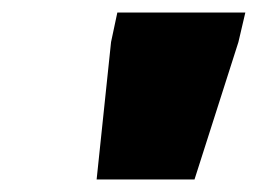

<svg xmlns="http://www.w3.org/2000/svg" viewBox="-20 -708 411 306"><path d="M134 -422 157 -641 167 -688H371L360 -641L290 -422Z"/></svg>

Font: Saira Expanded Black
Style: Italic
Weight: 900
Width: 7
Italic angle: -12°
Designer: Hector Gatti with collaboration of the Omnibus-Type team
Foundry: Omnibus-Type
Version: Version 1.101